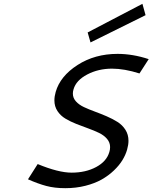

<svg xmlns="http://www.w3.org/2000/svg" viewBox="-20 -985 806 1015"><path d="M732.9 -964.8 749.5 -904.8 458.5 -760.7 443.4 -813.5ZM601.6 -700.2Q681.6 -700.2 766.1 -672.4L717.3 -596.7Q637.2 -622.1 572.3 -622.1Q500 -622.1 441.2 -591.3Q382.3 -560.5 368.7 -512.7Q365.2 -502 365.2 -490.2Q365.2 -467.3 381.3 -449.2Q397.5 -431.2 423.6 -418.9Q449.7 -406.7 481 -395.3Q512.2 -383.8 543.5 -370.4Q574.7 -356.9 600.8 -340.6Q627 -324.2 643.1 -298.8Q659.2 -273.4 659.2 -240.7Q659.2 -219.7 651.9 -193.8Q644 -166 627.2 -138.4Q610.4 -110.8 582 -83.7Q553.7 -56.6 517.6 -36.1Q481.4 -15.6 431.6 -2.9Q381.8 9.8 325.2 9.8Q268.6 9.8 224.6 -2Q180.7 -13.7 127.9 -37.1L179.2 -117.7Q288.6 -72.3 358.9 -72.3Q433.1 -72.3 488.5 -102.1Q543.9 -131.8 558.1 -181.6Q562 -193.8 562 -207.5Q562 -231.9 545.7 -251Q529.3 -270 503.4 -282.5Q477.5 -294.9 446.3 -306.2Q415 -317.4 383.5 -329.8Q352.1 -342.3 326.2 -357.7Q300.3 -373 283.9 -397.7Q267.6 -422.4 267.6 -454.1Q267.6 -475.6 274.4 -499Q298.3 -582.5 389.9 -641.4Q481.4 -700.2 601.6 -700.2Z"/></svg>

Font: Cantarell
Style: Italic
Weight: 400
Italic angle: -16°
Designer: Dave Crossland
Version: Version 1.004